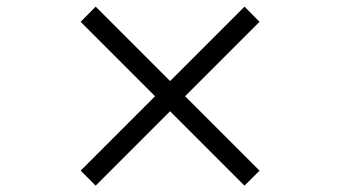

<svg xmlns="http://www.w3.org/2000/svg" viewBox="-20 -594 1040 587"><path d="M727.5 -26.4 500 -253.9 272.5 -26.4 226.6 -72.3 454.1 -299.8 226.6 -527.3 272.5 -573.7 500 -346.2 727.5 -573.7 773.4 -527.3 545.9 -299.8 773.4 -72.3Z"/></svg>

Font: Tai Heritage Pro
Style: Bold
Weight: 700
Designer: Faah Baccam, Walt Agee, Victor Gaultney, Annie Olsen, Eric Hays
Foundry: SIL International
Version: Version 2.600